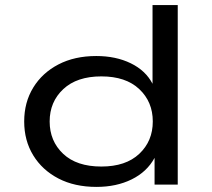

<svg xmlns="http://www.w3.org/2000/svg" viewBox="-20 -725 831 754"><path d="M359 9Q273 9 209.5 -24Q146 -57 110.5 -115Q75 -173 75 -248Q75 -323 110.5 -381Q146 -439 209.5 -472Q273 -505 358 -505Q435 -505 493.5 -476.5Q552 -448 579 -396V-705H678V0H587V-105Q557 -50 497 -20.5Q437 9 359 9ZM378 -71Q474 -71 527 -121Q580 -171 580 -248Q580 -325 527 -375Q474 -425 378 -425Q282 -425 228.5 -375Q175 -325 175 -248Q175 -171 228 -121Q281 -71 378 -71Z"/></svg>

Font: Nunito Sans 7pt Expanded
Style: Regular
Weight: 400
Width: 7
Designer: Vernon Adams
Foundry: Vernon Adams
Version: Version 3.101;gftools[0.9.27]